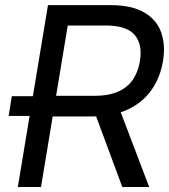

<svg xmlns="http://www.w3.org/2000/svg" viewBox="-20 -748 676 768"><path d="M149.4 -284.2H14.6L27.3 -363.3H162.1ZM51.3 0 171.9 -727.5H420.9Q506.8 -727.5 556.9 -698.2Q606.9 -668.9 624.8 -618.2Q642.6 -567.4 631.8 -502.9Q621.1 -438.5 586.4 -388.7Q551.8 -338.9 492.2 -310.5Q432.6 -282.2 347.7 -282.2H149.9L163.6 -364.7H356.4Q414.6 -364.7 452.6 -381.6Q490.7 -398.4 511.7 -429.7Q532.7 -460.9 539.6 -502.9Q550.8 -570.8 518.6 -608.4Q486.3 -646 402.3 -646H251L144 0ZM469.2 0 347.7 -327.6H452.1L576.7 0Z"/></svg>

Font: Inter Variable
Style: Italic
Weight: 400
Italic angle: -9.39999°
Designer: Rasmus Andersson
Foundry: rsms
Version: Version 4.001;git-9221beed3